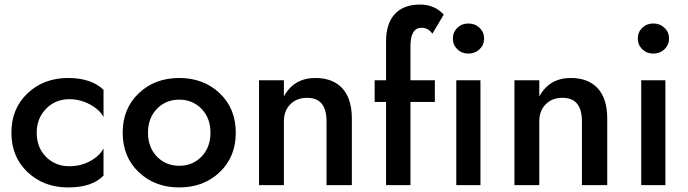

<svg xmlns="http://www.w3.org/2000/svg" viewBox="-20 -812 3018 842"><path d="M141 -230Q141 -165 182 -124Q223 -83 284 -83Q333 -83 374.5 -105Q416 -127 434 -161V-42Q384 10 279 10Q172 10 101 -57Q30 -124 30 -230Q30 -336 101 -403Q172 -470 279 -470Q380 -470 434 -418V-299Q416 -332 373.5 -354.5Q331 -377 284 -377Q223 -377 182 -335Q141 -293 141 -230Z M588.5 -57Q518 -124 518 -230Q518 -336 588.5 -403Q659 -470 766 -470Q873 -470 943.5 -403Q1014 -336 1014 -230Q1014 -124 943.5 -57Q873 10 766 10Q659 10 588.5 -57ZM668 -334.5Q629 -294 629 -230Q629 -166 668 -125.5Q707 -85 766 -85Q825 -85 864 -125.5Q903 -166 903 -230Q903 -294 864 -334.5Q825 -375 766 -375Q707 -375 668 -334.5Z M1412 -280Q1412 -383 1327 -383Q1281 -383 1253 -354.5Q1225 -326 1225 -280V0H1116V-460H1225V-389Q1269 -470 1363 -470Q1440 -470 1481.5 -424.5Q1523 -379 1523 -292V0H1412Z M1876 -664Q1859 -690 1828 -690Q1780 -690 1780 -609V-460H1887V-365H1780V0H1673V-365H1623V-460H1673V-630Q1673 -709 1711.5 -750.5Q1750 -792 1822 -792Q1886 -792 1926 -748Z M1985.5 -596Q1966 -615 1966 -643Q1966 -671 1985.5 -690Q2005 -709 2034 -709Q2063 -709 2083 -690Q2103 -671 2103 -643Q2103 -615 2083 -596Q2063 -577 2034 -577Q2005 -577 1985.5 -596ZM1981 -460H2087V0H1981Z M2532 -280Q2532 -383 2447 -383Q2401 -383 2373 -354.5Q2345 -326 2345 -280V0H2236V-460H2345V-389Q2389 -470 2483 -470Q2560 -470 2601.5 -424.5Q2643 -379 2643 -292V0H2532Z M2796.5 -596Q2777 -615 2777 -643Q2777 -671 2796.5 -690Q2816 -709 2845 -709Q2874 -709 2894 -690Q2914 -671 2914 -643Q2914 -615 2894 -596Q2874 -577 2845 -577Q2816 -577 2796.5 -596ZM2792 -460H2898V0H2792Z"/></svg>

Font: Renner* Medium
Style: Medium
Weight: 500
Version: Version 003.000 ; ttfautohint (v0.97) -l 8 -r 50 -G 200 -x 1